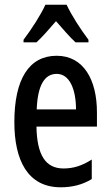

<svg xmlns="http://www.w3.org/2000/svg" viewBox="-20 -786 470 816"><path d="M263 -766H173C154 -724 115 -663 80 -617V-606H135C158 -627 188 -661 218 -696C248 -662 275 -630 301 -606H356V-617C322 -662 284 -721 263 -766ZM221 -549C103 -549 41 -449 41 -267C41 -106 97 10 238 10C287 10 331 -1 370 -25V-108C328 -81 291 -70 250 -70C173 -70 137 -128 135 -248H392V-309C392 -447 335 -549 221 -549ZM221 -472C276 -472 303 -406 303 -321H136C140 -425 170 -472 221 -472Z"/></svg>

Font: Noto Sans Myanmar UI ExtraCondensed Medium
Style: Regular
Weight: 500
Width: 2
Designer: Monotype Design Team
Foundry: Monotype Imaging Inc.
Version: Version 2.103